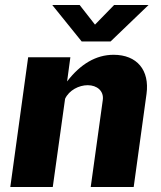

<svg xmlns="http://www.w3.org/2000/svg" viewBox="-20 -744 640 764"><path d="M434 -724 358 -646 297 -724H188L305 -579H420L571 -724ZM21 0H190L239 -351C255 -385 294 -405 329 -405C366 -405 394 -382 389 -346L341 0H512L563 -370C576 -465 525 -526 432 -526C362 -526 300 -489 247 -420L260 -516H92Z"/></svg>

Font: United Sans ExtraBold
Style: Italic
Weight: 800
Italic angle: -8°
Designer: Pablo Impallari, Rodrigo Fuenzalida (Modified by Dan O. Williams)
Version: Version 1.000;PS 001.000;hotconv 1.0.88;makeotf.lib2.5.64775